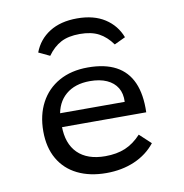

<svg xmlns="http://www.w3.org/2000/svg" viewBox="-74 -701 750 784"><g transform="rotate(-10 300.5 -309.5)"><path d="M305.6 11.3Q237.1 11.3 186.3 -13.7Q135.5 -38.7 108.1 -86.3Q80.6 -133.9 80.6 -200.8Q80.6 -268.5 107.7 -319.4Q134.7 -370.2 185.1 -398.4Q235.5 -426.6 304.8 -426.6Q375 -426.6 421 -402Q466.9 -377.4 488.7 -328.2Q510.5 -279 508.1 -204.8H125L124.2 -262.1H429Q430.6 -296.8 416.1 -320.6Q401.6 -344.4 373 -357.3Q344.4 -370.2 303.2 -370.2Q241.1 -370.2 203.2 -337.9Q165.3 -305.6 158.9 -247.6L161.3 -245.2Q160.5 -239.5 159.7 -229.8Q158.9 -220.2 158.9 -209.7Q158.9 -136.3 198.8 -96.8Q238.7 -57.3 312.9 -57.3Q360.5 -57.3 396 -72.2Q431.5 -87.1 462.1 -120.2L508.9 -76.6Q475 -33.9 422.6 -11.3Q370.2 11.3 305.6 11.3ZM296 -631.5Q365.3 -631.5 410.9 -602Q456.5 -572.6 475.8 -521.8L429.8 -500Q405.6 -533.9 374.6 -550.4Q343.5 -566.9 296 -566.9Q248.4 -566.9 217.3 -550.4Q186.3 -533.9 162.1 -500L116.1 -521.8Q135.5 -573.4 181.5 -602.4Q227.4 -631.5 296 -631.5Z"/></g></svg>

Font: Playfair 5pt SemiExpanded Light
Style: Regular
Weight: 300
Width: 6
Designer: Claus Eggers Sørensen
Foundry: Claus Eggers Sørensen
Version: Version 2.203